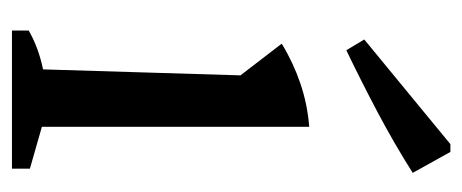

<svg xmlns="http://www.w3.org/2000/svg" viewBox="-246 -527 773 321"><g transform="rotate(90 140.5 -366.5)"><path d="M31 0V-28Q45 -36 61 -42Q77 -48 96 -52L106 -382L53 -451Q84 -470 119 -482Q154 -494 192 -497V-50L262 -30V0ZM64 -559 46 -589 221 -733H234L269 -670Q220 -639 168 -611.5Q116 -584 64 -559Z"/></g></svg>

Font: Piazzolla 24pt Medium
Style: Regular
Weight: 500
Designer: Juan Pablo del Peral
Foundry: Huerta Tipografica
Version: Version 2.005